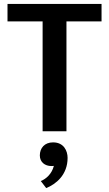

<svg xmlns="http://www.w3.org/2000/svg" viewBox="-20 -670 557 980"><path d="M255 176.7C244.2 218.3 215 243.3 188.3 254.2L215.8 290C265.8 270 325 222.5 325 135.8C325 100 305.8 56.7 250.8 56.7C207.5 56.7 183.3 85.8 183.3 123.3C183.3 157.5 209.2 177.5 242.5 177.5C246.7 177.5 250.8 177.5 255 176.7ZM18.3 -560.8H197.5V0H319.2V-560.8H498.3V-650H18.3Z"/></svg>

Font: Boon SemiBold
Style: Regular
Weight: 600
Designer: Sungsit Sawaiwan
Foundry: FontUni
Version: Version 2.0